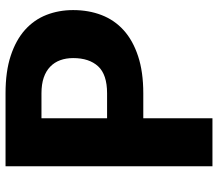

<svg xmlns="http://www.w3.org/2000/svg" viewBox="-66 -702 768 676"><g transform="rotate(-90 318.0 -364.0)"><path d="M327.5 -728.5Q404.5 -728.5 459.8 -710.2Q515 -692 550.8 -660Q586.5 -628 603.5 -584.5Q620.5 -541 620.5 -490.5Q620.5 -436 603 -390.5Q585.5 -345 549.5 -312.5Q513.5 -280 458.2 -261.8Q403 -243.5 327.5 -243.5H239.5V0H70.5V-728.5ZM327.5 -371Q393.5 -371 422.5 -402.5Q451.5 -434 451.5 -490.5Q451.5 -515.5 444 -536Q436.5 -556.5 421.2 -571.2Q406 -586 382.8 -594Q359.5 -602 327.5 -602H239.5V-371Z"/></g></svg>

Font: Lato
Style: Regular
Weight: 900
Designer: Lukasz Dziedzic with Adam Twardoch and Botio Nikoltchev
Foundry: tyPoland Lukasz Dziedzic
Version: Version 2.010; 2014-09-01; http://www.latofonts.com/; ttfaut